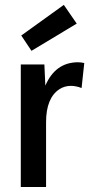

<svg xmlns="http://www.w3.org/2000/svg" viewBox="-20 -751 358 771"><path d="M165 0V-260.7Q165 -358.4 219.7 -393.6Q240.2 -406.2 264.6 -406.2Q285.2 -406.2 307.6 -397.5L318.4 -498Q304.7 -501 292 -501Q202.1 -500 162.1 -407.2L158.2 -492.2H63.5V0ZM288.1 -656.2 236.3 -731.4 65.4 -608.4 106.4 -546.9Z"/></svg>

Font: Yaldevi Colombo SemiBold
Style: Regular
Weight: 600
Designer: Sol Matas, Denzil Rajitha, Kosala Senevirathne and Pathum Egodawatta
Foundry: Mooniak
Version: Version 1.020 ; ttfautohint (v1.6)